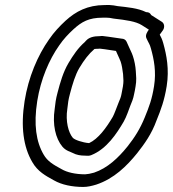

<svg xmlns="http://www.w3.org/2000/svg" viewBox="-20 -731 684 760"><path d="M461.5 -578C444.6 -580.2 424.8 -583.6 407.8 -585.8L394.1 -587.5C381.5 -589.5 379.4 -588.3 376.5 -588C367.9 -587.9 363.1 -587.6 358 -587C352.8 -586.5 351.4 -586 349.5 -585.6C326.5 -580.6 319.2 -568.1 316.1 -565C288.4 -540.8 269.6 -512.2 251.5 -482.1C229.6 -445.3 218.3 -404.1 207.9 -364.7C204.5 -352.1 201.9 -340.5 200.3 -330C198.8 -320.6 197.3 -308.5 196.4 -299.2C187.1 -238.4 199.6 -183.1 227.1 -150.3C240.9 -133.9 259.4 -130.1 267.7 -125.6C282.8 -117.4 299.7 -115 314.2 -115C322.2 -115 331 -113.3 337.7 -115.8C339.8 -116.4 340.5 -116.7 341.4 -117C402.7 -141.6 441.9 -202.3 469.5 -249.3C481 -269.2 490.3 -298.6 495.5 -311.7C501.4 -325.3 507.8 -341.1 510.7 -357.9C513.1 -368.5 514.7 -376.8 516.6 -389C518.4 -400.4 519.7 -411.5 519.2 -421.2L517.6 -449.2C516.5 -468.7 511.9 -491.9 506 -509.2C500.7 -524.7 496.8 -530 491.5 -542.7L481 -566C477.7 -573.4 470.1 -578 461.5 -578ZM460.9 -359C459 -347.3 455 -337.9 449.2 -324.3C442.3 -307.4 432.2 -278.6 426.5 -268.7C400.7 -224.7 369 -181.3 332.6 -164.5C306.5 -166.7 275 -177.5 268.1 -185.7C250.8 -206.3 238.8 -251.1 246.5 -300C248.2 -310.6 248.8 -320.9 250.3 -330C251.6 -338.2 253.7 -347.9 256.8 -359.3C267.1 -398.4 278 -434.9 294 -461.9C313.9 -494.9 330.8 -517 353.9 -537.1C357.7 -537.4 362.3 -538 370.2 -538C371.7 -538 373.9 -538.3 375.5 -538.5C375.8 -538.4 376.8 -538.2 377.3 -538.2L393.9 -536.2C406.1 -534.6 423.4 -531.6 439 -529.4L444.4 -517.3C450.6 -502.3 454.2 -497.2 457.7 -486.8C461.6 -475.5 465.2 -455.5 467.1 -438.1L468.6 -411.4C468.6 -406.2 468 -397.6 466.6 -389C464.6 -376.2 462.2 -367.4 460.9 -359ZM541.5 -631.3 569.2 -613.7C562.7 -604.8 554.3 -591.9 559.4 -580.1C568.7 -559.2 572.6 -557.5 577.4 -539.1C589.7 -495.1 598.9 -447.6 589.8 -390C581.5 -337.8 570.5 -309.2 552.9 -266.1C534.6 -221.2 513.5 -187.6 484.9 -151.5C447.4 -105 405 -65.4 352.6 -47.7C338.5 -43.5 326.5 -41.5 316.8 -41C278.3 -41.1 245.6 -48.7 224.2 -61.2C190.4 -79.5 168.1 -92.5 152.9 -118.9C123.3 -169 112.6 -237.7 127.4 -331C141.1 -417.4 174.7 -495.3 214.3 -551.2C231.3 -576.1 249.8 -595.7 270.7 -615C303.4 -644.7 331 -661 386.7 -661C396.7 -661 406.9 -661.2 413.7 -660.3L429.8 -657.4C430.3 -657.3 431 -657.2 431.3 -657.2C478.2 -651.9 517.8 -646.4 541.5 -631.3ZM558.1 -683.1C526.1 -699.1 482.8 -702.6 445.5 -706.8L429.3 -709.7C417.4 -711.4 407.6 -711.7 393.9 -711C326.3 -710.7 279.8 -685.7 239.5 -649C216.5 -627.7 193.7 -603.8 174 -574.8C129.2 -511.5 92.4 -425.3 77.4 -331C61.5 -230.3 72.3 -149.5 108 -89.1C129.2 -52.2 160.5 -35.1 194.1 -16.8C224.1 0.3 265.1 9 309.6 9C326.2 9 342.7 5.2 361 -0.3C431.5 -23.7 482 -74 522.8 -124.5C552.1 -161.6 580.3 -200.8 599.7 -254.5C616.9 -296.7 630.8 -333.7 639.8 -390C650.5 -457.4 639.2 -513.2 626.5 -558.9C622.2 -575.2 617.3 -584.4 612.3 -593.9L624.5 -610.7C632.2 -621.3 631.8 -637.5 620.6 -644.7L578.7 -671.3C573.7 -679.3 570.5 -682.6 558.1 -683.1Z"/></svg>

Font: Tape
Style: Regular
Weight: 500
Foundry: Cannot Into Space Fonts
Version: Version 0.97